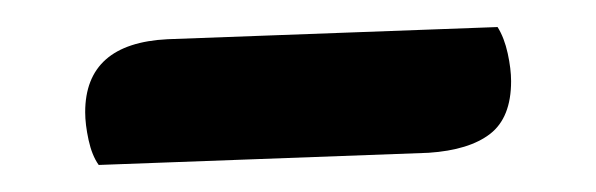

<svg xmlns="http://www.w3.org/2000/svg" viewBox="-20 -312 441 142"><path d="M43 -229Q43 -280 104 -283L348 -292Q353 -284 355.5 -272.5Q358 -261 358 -252Q358 -225 342.5 -213Q327 -201 297 -199L53 -190Q48 -197 45.5 -208.5Q43 -220 43 -229Z"/></svg>

Font: Sansita Medium
Style: Regular
Weight: 500
Designer: Pablo Cosgaya
Foundry: Omnibus-Type
Version: Version 1.006